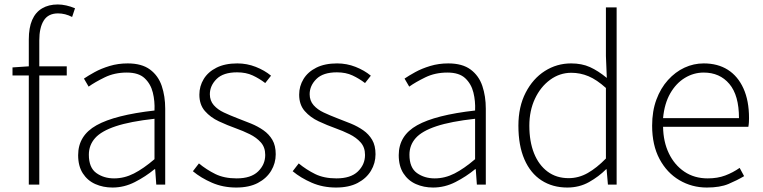

<svg xmlns="http://www.w3.org/2000/svg" viewBox="-20 -827 3417 860"><path d="M109 0V-650Q109 -703 124 -737.5Q139 -772 168.5 -789.5Q198 -807 239 -807Q257 -807 277 -802.5Q297 -798 316 -790L303 -751Q272 -767 240 -767Q196 -767 176 -735Q156 -703 156 -646V0ZM36 -489V-525L110 -530H279V-489Z M484 13Q442 13 407 -2.5Q372 -18 351 -50.5Q330 -83 330 -132Q330 -220 412.5 -266Q495 -312 672 -332Q674 -374 664.5 -412.5Q655 -451 628 -476.5Q601 -502 548 -502Q493 -502 449 -480.5Q405 -459 377 -439L356 -475Q375 -488 404 -504Q433 -520 471 -531.5Q509 -543 552 -543Q615 -543 652 -515.5Q689 -488 704.5 -442Q720 -396 720 -340V0H680L675 -69H672Q632 -36 584 -11.5Q536 13 484 13ZM491 -28Q537 -28 580 -50Q623 -72 672 -114V-295Q563 -283 498.5 -261.5Q434 -240 406 -208.5Q378 -177 378 -134Q378 -76 411.5 -52Q445 -28 491 -28Z M1038 13Q979 13 929.5 -8.5Q880 -30 844 -60L871 -95Q905 -67 944.5 -47.5Q984 -28 1040 -28Q1104 -28 1136 -59Q1168 -90 1168 -133Q1168 -167 1148.5 -189Q1129 -211 1098.5 -226Q1068 -241 1037 -252Q998 -266 960.5 -283.5Q923 -301 898 -329.5Q873 -358 873 -403Q873 -441 892.5 -473Q912 -505 950 -524Q988 -543 1043 -543Q1086 -543 1125.5 -527.5Q1165 -512 1194 -488L1168 -455Q1142 -475 1112 -489Q1082 -503 1042 -503Q980 -503 950 -473Q920 -443 920 -405Q920 -376 937.5 -356Q955 -336 983 -323Q1011 -310 1042 -298Q1074 -286 1104.5 -273.5Q1135 -261 1160 -243.5Q1185 -226 1200 -200.5Q1215 -175 1215 -136Q1215 -96 1194.5 -62Q1174 -28 1135 -7.5Q1096 13 1038 13Z M1485 13Q1426 13 1376.5 -8.5Q1327 -30 1291 -60L1318 -95Q1352 -67 1391.5 -47.5Q1431 -28 1487 -28Q1551 -28 1583 -59Q1615 -90 1615 -133Q1615 -167 1595.5 -189Q1576 -211 1545.5 -226Q1515 -241 1484 -252Q1445 -266 1407.5 -283.5Q1370 -301 1345 -329.5Q1320 -358 1320 -403Q1320 -441 1339.5 -473Q1359 -505 1397 -524Q1435 -543 1490 -543Q1533 -543 1572.5 -527.5Q1612 -512 1641 -488L1615 -455Q1589 -475 1559 -489Q1529 -503 1489 -503Q1427 -503 1397 -473Q1367 -443 1367 -405Q1367 -376 1384.5 -356Q1402 -336 1430 -323Q1458 -310 1489 -298Q1521 -286 1551.5 -273.5Q1582 -261 1607 -243.5Q1632 -226 1647 -200.5Q1662 -175 1662 -136Q1662 -96 1641.5 -62Q1621 -28 1582 -7.5Q1543 13 1485 13Z M1920 13Q1878 13 1843 -2.5Q1808 -18 1787 -50.5Q1766 -83 1766 -132Q1766 -220 1848.5 -266Q1931 -312 2108 -332Q2110 -374 2100.5 -412.5Q2091 -451 2064 -476.5Q2037 -502 1984 -502Q1929 -502 1885 -480.5Q1841 -459 1813 -439L1792 -475Q1811 -488 1840 -504Q1869 -520 1907 -531.5Q1945 -543 1988 -543Q2051 -543 2088 -515.5Q2125 -488 2140.5 -442Q2156 -396 2156 -340V0H2116L2111 -69H2108Q2068 -36 2020 -11.5Q1972 13 1920 13ZM1927 -28Q1973 -28 2016 -50Q2059 -72 2108 -114V-295Q1999 -283 1934.5 -261.5Q1870 -240 1842 -208.5Q1814 -177 1814 -134Q1814 -76 1847.5 -52Q1881 -28 1927 -28Z M2521 13Q2455 13 2405.5 -19Q2356 -51 2329 -113Q2302 -175 2302 -264Q2302 -349 2334.5 -412Q2367 -475 2420.5 -509Q2474 -543 2538 -543Q2586 -543 2622.5 -526.5Q2659 -510 2698 -478L2694 -576V-794H2742V0H2703L2697 -69H2695Q2662 -36 2618.5 -11.5Q2575 13 2521 13ZM2527 -29Q2572 -29 2612.5 -52Q2653 -75 2694 -117V-433Q2653 -470 2616 -485.5Q2579 -501 2539 -501Q2487 -501 2444 -469.5Q2401 -438 2376 -384.5Q2351 -331 2351 -264Q2351 -193 2372 -140.5Q2393 -88 2432.5 -58.5Q2472 -29 2527 -29Z M3146 13Q3079 13 3023 -20Q2967 -53 2934 -115Q2901 -177 2901 -264Q2901 -329 2920 -380.5Q2939 -432 2972 -468.5Q3005 -505 3046 -524Q3087 -543 3132 -543Q3195 -543 3240 -514.5Q3285 -486 3310 -431Q3335 -376 3335 -298Q3335 -289 3334.5 -279.5Q3334 -270 3332 -259H2950Q2951 -192 2976 -140Q3001 -88 3045.5 -58Q3090 -28 3150 -28Q3194 -28 3228.5 -41Q3263 -54 3293 -75L3313 -38Q3281 -19 3243 -3Q3205 13 3146 13ZM2950 -298H3290Q3290 -400 3247 -451Q3204 -502 3132 -502Q3087 -502 3047.5 -478Q3008 -454 2982 -408.5Q2956 -363 2950 -298Z"/></svg>

Font: Noto Sans SC ExtraLight
Style: Regular
Weight: 250
Designer: Ryoko NISHIZUKA 西塚涼子 (kana, bopomofo & ideographs); Paul D. Hunt (Latin, Greek & Cyrillic); Sandoll Communications 산돌커뮤니
Foundry: Adobe
Version: Version 2.004-H2;hotconv 1.0.118;makeotfexe 2.5.65603